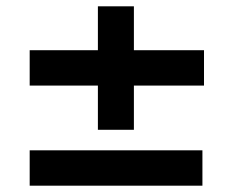

<svg xmlns="http://www.w3.org/2000/svg" viewBox="-20 -636 740 608"><path d="M290 -616H404V-225H290ZM626 -477V-365H74V-477ZM621 -160V-48H74V-160Z"/></svg>

Font: BioRhyme SemiExpanded
Style: Bold
Weight: 700
Width: 6
Designer: Aoife Mooney
Foundry: Aoife Mooney Type
Version: Version 1.600;gftools[0.9.33]